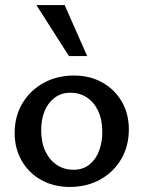

<svg xmlns="http://www.w3.org/2000/svg" viewBox="-20 -729 569 760"><path d="M256 11Q193 11 143.5 -16.5Q94 -44 66 -92.5Q38 -141 38 -203Q38 -269 69 -320.5Q100 -372 153 -401Q206 -430 273 -430Q336 -430 385 -402.5Q434 -375 462 -327Q490 -279 490 -217Q490 -151 460 -99.5Q430 -48 377 -18.5Q324 11 256 11ZM270 -57Q309 -57 334.5 -78Q360 -99 372.5 -133Q385 -167 385 -206Q385 -255 368.5 -290Q352 -325 323.5 -343.5Q295 -362 259 -362Q222 -362 195.5 -341.5Q169 -321 156 -288Q143 -255 143 -214Q143 -165 160 -129.5Q177 -94 206 -75.5Q235 -57 270 -57ZM253 -507 124 -709H236L325 -507Z"/></svg>

Font: Ysabeau Office SemiBold
Style: Regular
Weight: 600
Designer: Christian Thalmann (Catharsis Fonts)
Version: Version 2.001;gftools[0.9.30]; featfreeze: tnum,lnum,ss02